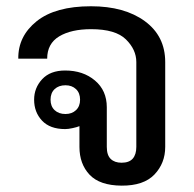

<svg xmlns="http://www.w3.org/2000/svg" viewBox="-20 -580 615 610"><path d="M504.9 -113.3Q504.9 -61.5 470.7 -25.6Q436.5 10.3 366.2 9.8Q296.9 9.3 264.6 -24.9Q232.4 -59.1 232.4 -113.3V-179.2Q224.1 -175.8 210.4 -172.9Q196.8 -169.9 187 -169.9Q138.7 -169.9 113.5 -196.8Q88.4 -223.6 88.4 -263.2Q88.4 -300.8 114 -328.4Q139.6 -356 187 -356Q244.1 -356 281.7 -324.2Q319.3 -292.5 319.3 -239.3V-113.3Q319.3 -86.9 331.8 -75Q344.2 -63 366.2 -63Q390.1 -63 401.6 -75.9Q413.1 -88.9 413.1 -113.3V-382.8Q413.1 -422.4 380.1 -454.8Q347.2 -487.3 269.5 -487.3Q206.1 -487.3 168 -464.4Q129.9 -441.4 129.9 -393.6H38.1Q37.1 -464.8 96.4 -512.5Q155.8 -560.1 269 -560.1Q375.5 -560.1 440.2 -512.7Q504.9 -465.3 504.9 -382.8ZM140.6 -263.2Q140.6 -242.2 153.6 -230Q166.5 -217.8 188 -217.8Q208.5 -217.8 221.4 -230Q234.4 -242.2 234.4 -263.2Q234.4 -284.7 221.4 -296.9Q208.5 -309.1 188 -309.1Q166.5 -309.1 153.6 -296.9Q140.6 -284.7 140.6 -263.2Z"/></svg>

Font: Roboto Web
Style: Regular
Weight: 400
Designer: Google
Version: Version 1.200310; 2013